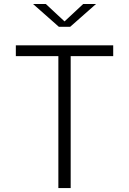

<svg xmlns="http://www.w3.org/2000/svg" viewBox="-20 -962 660 982"><path d="M341.5 0V-675H559V-730H61V-675H278.5V0ZM149 -941.5H214.5L310 -852.5L405.5 -941.5H471L339 -825H281Z"/></svg>

Font: Monaspace Neon ExtraLight
Style: Regular
Weight: 200
Designer: Riley Cran & the Lettermatic Team
Foundry: Lettermatic
Version: Version 1.200 (Monaspace Neon)